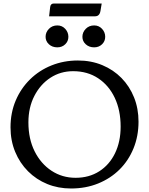

<svg xmlns="http://www.w3.org/2000/svg" viewBox="-20 -1140 850 1095"><path d="M385 -65Q312 -65 249.5 -90.5Q187 -116 140 -163Q93 -210 66.5 -274Q40 -338 40 -414Q40 -497 69.5 -566.5Q99 -636 151.5 -687.5Q204 -739 274 -767Q344 -795 424 -795Q500 -795 563.5 -768.5Q627 -742 673 -695Q719 -648 744.5 -584.5Q770 -521 770 -446Q770 -364 741.5 -294Q713 -224 661.5 -173Q610 -122 539.5 -93.5Q469 -65 385 -65ZM411 -126Q488 -126 546 -163Q604 -200 636 -266Q668 -332 668 -418Q668 -511 634.5 -582Q601 -653 540 -693.5Q479 -734 397 -734Q325 -734 267.5 -696.5Q210 -659 176 -593Q142 -527 142 -442Q142 -348 177.5 -277Q213 -206 274 -166Q335 -126 411 -126ZM266 -1099Q268 -1120 287 -1120H560L553 -1078Q548 -1047 522 -1047H260ZM307 -870Q278 -870 259 -887.5Q240 -905 240 -930Q240 -956 259 -975.5Q278 -995 307 -995Q334 -995 352 -975.5Q370 -956 370 -930Q370 -905 352 -887.5Q334 -870 307 -870ZM517 -870Q488 -870 469 -887.5Q450 -905 450 -930Q450 -956 469 -975.5Q488 -995 517 -995Q544 -995 562 -975.5Q580 -956 580 -930Q580 -905 562 -887.5Q544 -870 517 -870Z"/></svg>

Font: Gowun Batang
Style: Bold
Weight: 700
Designer: Yanghee Ryu
Foundry: Yanghee Ryu
Version: Version 2.000